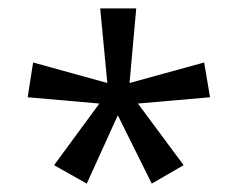

<svg xmlns="http://www.w3.org/2000/svg" viewBox="-20 -819 567 458"><path d="M305 -799H219L236 -621L59 -670L46 -587L217 -572L109 -425L187 -381L261 -544L342 -381L418 -425L309 -572L481 -587L467 -670L289 -621Z"/></svg>

Font: Noto Sans Sinhala UI ExtraCondensed
Style: Regular
Weight: 400
Width: 2
Designer: Jelle Bosma - Monotype Design Team
Foundry: Monotype Imaging Inc.
Version: Version 2.006